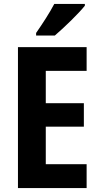

<svg xmlns="http://www.w3.org/2000/svg" viewBox="-20 -953 504 973"><path d="M410 -924V-933H255C232 -889 197 -835 163 -786V-773H258C306 -814 380 -886 410 -924ZM419 0V-121H212V-311H405V-430H212V-594H419V-714H71V0Z"/></svg>

Font: Noto Sans Georgian Condensed Bold
Style: Regular
Weight: 700
Width: 3
Designer: Monotype Design Team, Akaki Razmadze
Foundry: Google LLC
Version: Version 2.005